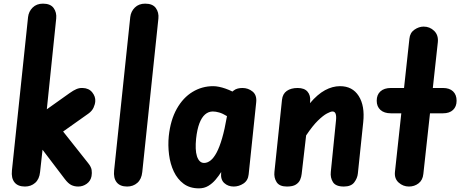

<svg xmlns="http://www.w3.org/2000/svg" viewBox="-20 -1024 2526 1054"><path d="M117 0Q78 0 59.5 -23.2Q41 -46.5 45.5 -88.5L134 -930Q137.5 -961 159.2 -982.5Q181 -1004 216 -1004Q257 -1004 274.5 -979.8Q292 -955.5 288.5 -922L237 -424L361.5 -512.5Q383 -528 399.8 -535Q416.5 -542 434 -541Q468 -540 486.5 -516.8Q505 -493.5 503 -468Q502 -451.5 493.5 -433Q485 -414.5 465.5 -400.5L326.5 -302L464 -128.5Q480.5 -108 483 -91Q485.5 -74 482.5 -57Q477.5 -30.5 456.2 -15.2Q435 0 409.5 0Q388 0 371 -8.5Q354 -17 335.5 -41.5L213.5 -202L200 -79.5Q196 -40.5 173 -20.2Q150 0 117 0Z M678 0Q639 0 620.5 -23.2Q602 -46.5 606.5 -88.5L695 -930Q698.5 -961 720.2 -982.5Q742 -1004 777 -1004Q818 -1004 835.5 -979.8Q853 -955.5 849.5 -922L761 -79.5Q757 -40.5 734 -20.2Q711 0 678 0Z M1072 10Q1022 10 988 -15.2Q954 -40.5 934.2 -82.2Q914.5 -124 908 -175Q901.5 -226 906.5 -277Q916 -365.5 950.5 -426.8Q985 -488 1037 -519.5Q1089 -551 1150 -551Q1165 -551 1182.2 -547.5Q1199.5 -544 1218 -537.5Q1236.5 -531 1256 -521.5L1263.5 -527.5Q1273 -535 1285.2 -538Q1297.5 -541 1311 -541Q1342.5 -541 1366.5 -521.5Q1390.5 -502 1386.5 -463L1345 -66.5Q1341.5 -33 1316.5 -16.5Q1291.5 0 1263 0Q1232 0 1211 -19.2Q1190 -38.5 1194 -75.5L1194.5 -80Q1181 -58.5 1163.5 -37.8Q1146 -17 1123.5 -3.5Q1101 10 1072 10ZM1056.5 -262.5Q1053.5 -233 1054.5 -208.5Q1055.5 -184 1061.2 -166.2Q1067 -148.5 1076.8 -139Q1086.5 -129.5 1100.5 -129.5Q1118.5 -129.5 1135.8 -143Q1153 -156.5 1169 -186.2Q1185 -216 1199.2 -264.8Q1213.5 -313.5 1225.5 -383.5L1226 -386.5Q1202.5 -401 1183.2 -406.5Q1164 -412 1148.5 -412Q1124.5 -412 1105.8 -395.8Q1087 -379.5 1074.5 -346.5Q1062 -313.5 1056.5 -262.5Z M1555 0Q1514 0 1498.5 -24.2Q1483 -48.5 1486.5 -80.5L1528 -476Q1531.5 -509 1554.5 -525Q1577.5 -541 1614 -541Q1651 -541 1668.2 -520.8Q1685.5 -500.5 1682.5 -468L1681.5 -457.5Q1723 -506.5 1764.2 -528.8Q1805.5 -551 1846.5 -551Q1915 -551 1949.2 -497Q1983.5 -443 1974 -353.5L1944.5 -71.5Q1942 -46 1924.8 -23Q1907.5 0 1867.5 0Q1823 0 1807.8 -24.2Q1792.5 -48.5 1796 -80.5L1824.5 -363Q1827 -386.5 1822.5 -399.2Q1818 -412 1805 -412Q1795.5 -412 1774.8 -401Q1754 -390 1725 -361.8Q1696 -333.5 1660.5 -280.5L1636 -69Q1634.5 -53.5 1627.8 -37.5Q1621 -21.5 1604.2 -10.8Q1587.5 0 1555 0Z M2225 0Q2193 0 2168.8 -21.5Q2144.5 -43 2148 -79.5L2183 -402H2126Q2089 -402 2068.5 -420.5Q2048 -439 2048 -471Q2048 -504 2068.5 -522.5Q2089 -541 2126 -541H2198L2227.5 -811.5Q2230.5 -844 2255 -861Q2279.5 -878 2305.5 -878Q2339.5 -878 2363.5 -854.5Q2387.5 -831 2383.5 -792L2356 -541H2412Q2447.5 -541 2467 -522.5Q2486.5 -504 2486.5 -471Q2486.5 -439 2467 -420.5Q2447.5 -402 2412 -402H2340.5L2304 -69Q2300.5 -35 2277.8 -17.5Q2255 0 2225 0Z"/></svg>

Font: Edu SA Hand
Style: Bold
Weight: 700
Designer: Tina and Corey Anderson, Eben Sorkin, Mirko Velimirovic
Foundry: Google for Education
Version: Version 2.000